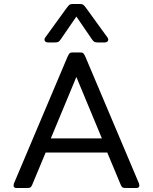

<svg xmlns="http://www.w3.org/2000/svg" viewBox="-20 -943 767 963"><path d="M203 -744Q203 -750 207 -755L315 -904Q324 -916 329 -919.5Q334 -923 346 -923H380Q392 -923 397 -919.5Q402 -916 411 -904L519 -755Q523 -750 523 -744Q523 -738 518 -734Q513 -730 505 -730H472Q458 -730 452 -734Q446 -738 439 -749L363 -860L287 -749Q280 -738 274 -734Q268 -730 254 -730H221Q213 -730 208 -734Q203 -738 203 -744ZM48 -13Q48 -15 50 -23L319 -659Q325 -672 329.5 -676Q334 -680 345 -680H382Q393 -680 397.5 -676Q402 -672 408 -659L677 -23Q679 -15 679 -13Q679 0 664 0H611Q599 0 594.5 -3Q590 -6 586 -15L518 -178H209L141 -15Q137 -6 132.5 -3Q128 0 116 0H63Q48 0 48 -13ZM491 -249 363 -557 235 -249Z"/></svg>

Font: Mitr Light
Style: Regular
Weight: 300
Designer: Thanarat Vachiruckul
Foundry: Cadson Demak
Version: Version 1.002